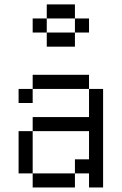

<svg xmlns="http://www.w3.org/2000/svg" viewBox="-20 -832 540 852"><path d="M375 -687.5V-750H312.5V-687.5H187.5V-625H312.5V-687.5ZM125 -62.5V0H312.5V-62.5ZM125 -62.5V-250H62.5V-62.5ZM375 -62.5V0H437.5V-437.5H375Q375 -437.5 375 -312.5H125V-250H375Q375 -250 375 -125H312.5V-62.5ZM125 -437.5H62.5V-375H125ZM125 -437.5H375V-500H125ZM187.5 -687.5V-750H125V-687.5ZM187.5 -750H312.5V-812.5H187.5Z"/></svg>

Font: CalcUnifontExMono
Style: Regular
Weight: 500
Version: Version 15.0.06